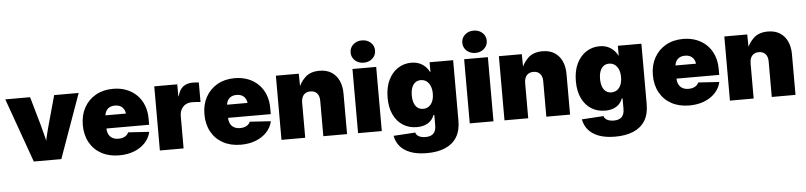

<svg xmlns="http://www.w3.org/2000/svg" viewBox="-52 -1061 6623 1578"><g transform="rotate(-5 3260.0 -272.0)"><path d="M190.4 0 1.5 -529.3H206.1L272.5 -296.9Q287.6 -243.2 300.8 -188Q314 -132.8 326.7 -73.7H287.6Q299.8 -132.8 312.5 -187.7Q325.2 -242.7 340.3 -296.9L404.8 -529.3H606.9L417.5 0Z M895 10.7Q811.5 10.7 749 -23.2Q686.5 -57.1 652.1 -119.1Q617.7 -181.2 617.7 -263.7Q617.7 -345.2 652.1 -407.2Q686.5 -469.2 747.8 -503.9Q809.1 -538.6 890.6 -538.6Q951.2 -538.6 1000.7 -519.3Q1050.3 -500 1086.4 -464.1Q1122.6 -428.2 1141.8 -378.4Q1161.1 -328.6 1161.1 -267.1V-218.3H676.8V-326.7H1071.3L980.5 -306.2Q980.5 -336.4 970.5 -357.2Q960.4 -377.9 941.4 -388.9Q922.4 -399.9 894.5 -399.9Q866.7 -399.9 847.7 -388.9Q828.6 -377.9 818.6 -357.2Q808.6 -336.4 808.6 -306.2V-223.6Q808.6 -191.9 819.8 -169.9Q831.1 -147.9 851.8 -137Q872.6 -126 900.9 -126Q921.4 -126 938 -131.3Q954.6 -136.7 966.3 -147Q978 -157.2 983.9 -171.4L1156.7 -160.2Q1145.5 -109.4 1109.4 -70.8Q1073.2 -32.2 1018.6 -10.7Q963.9 10.7 895 10.7Z M1230.5 0V-529.3H1420.4V-430.7H1423.3Q1438 -485.4 1469 -508.8Q1500 -532.2 1548.8 -532.2Q1562.5 -532.2 1574.5 -531.2Q1586.4 -530.3 1598.1 -528.8V-367.7Q1585.9 -370.1 1564.7 -371.1Q1543.5 -372.1 1526.4 -372.1Q1496.6 -372.1 1473.9 -358.6Q1451.2 -345.2 1438.7 -321Q1426.3 -296.9 1426.3 -263.7V0Z M1898.4 10.7Q1814.9 10.7 1752.4 -23.2Q1689.9 -57.1 1655.5 -119.1Q1621.1 -181.2 1621.1 -263.7Q1621.1 -345.2 1655.5 -407.2Q1689.9 -469.2 1751.2 -503.9Q1812.5 -538.6 1894 -538.6Q1954.6 -538.6 2004.2 -519.3Q2053.7 -500 2089.8 -464.1Q2126 -428.2 2145.3 -378.4Q2164.6 -328.6 2164.6 -267.1V-218.3H1680.2V-326.7H2074.7L1983.9 -306.2Q1983.9 -336.4 1973.9 -357.2Q1963.9 -377.9 1944.8 -388.9Q1925.8 -399.9 1897.9 -399.9Q1870.1 -399.9 1851.1 -388.9Q1832 -377.9 1822 -357.2Q1812 -336.4 1812 -306.2V-223.6Q1812 -191.9 1823.2 -169.9Q1834.5 -147.9 1855.2 -137Q1876 -126 1904.3 -126Q1924.8 -126 1941.4 -131.3Q1958 -136.7 1969.7 -147Q1981.4 -157.2 1987.3 -171.4L2160.2 -160.2Q2148.9 -109.4 2112.8 -70.8Q2076.7 -32.2 2022 -10.7Q1967.3 10.7 1898.4 10.7Z M2429.7 -288.1V0H2233.9V-529.3H2422.9L2424.8 -388.2H2407.7Q2429.7 -453.1 2473.4 -495.8Q2517.1 -538.6 2593.8 -538.6Q2651.9 -538.6 2692.1 -513.2Q2732.4 -487.8 2753.7 -441.9Q2774.9 -396 2774.9 -335V0H2579.1V-292.5Q2579.1 -332 2559.8 -354Q2540.5 -376 2504.9 -376Q2481.4 -376 2464.6 -366Q2447.8 -356 2438.7 -336.4Q2429.7 -316.9 2429.7 -288.1Z M2865.7 0V-529.3H3061.5V0ZM2963.4 -572.8Q2919.9 -572.8 2891.1 -599.1Q2862.3 -625.5 2862.3 -665Q2862.3 -704.6 2891.1 -730.7Q2919.9 -756.8 2962.9 -756.8Q3006.3 -756.8 3035.2 -730.7Q3064 -704.6 3064 -665Q3064 -625.5 3035.2 -599.1Q3006.3 -572.8 2963.4 -572.8Z M3416.5 212.9Q3335.4 212.9 3280 191.7Q3224.6 170.4 3193.8 133.1Q3163.1 95.7 3154.8 47.4L3334 36.1Q3336.9 49.3 3347.9 59.3Q3358.9 69.3 3376 74.7Q3393.1 80.1 3416 80.1Q3460 80.1 3481.4 58.1Q3502.9 36.1 3502.9 -9.3V-94.7H3496.1Q3485.4 -65.4 3464.6 -45.9Q3443.8 -26.4 3415.5 -16.8Q3387.2 -7.3 3352.1 -7.3Q3288.6 -7.3 3239.3 -37.8Q3189.9 -68.4 3161.4 -126.7Q3132.8 -185.1 3132.8 -268.1Q3132.8 -354.5 3162.4 -414.8Q3191.9 -475.1 3241.2 -506.8Q3290.5 -538.6 3350.6 -538.6Q3387.2 -538.6 3415.8 -527.1Q3444.3 -515.6 3465.6 -495.1Q3486.8 -474.6 3500 -448.2H3502V-529.3H3696.3V-29.8Q3696.3 52.2 3662.6 106.2Q3628.9 160.2 3566.2 186.5Q3503.4 212.9 3416.5 212.9ZM3416.5 -152.3Q3443.4 -152.3 3463.4 -166.5Q3483.4 -180.7 3494.6 -207.3Q3505.9 -233.9 3505.9 -270.5Q3505.9 -307.1 3494.6 -333.7Q3483.4 -360.4 3463.4 -374.8Q3443.4 -389.2 3416.5 -389.2Q3389.6 -389.2 3370.8 -374.8Q3352.1 -360.4 3342.3 -333.7Q3332.5 -307.1 3332.5 -270.5Q3332.5 -233.9 3342.3 -207.3Q3352.1 -180.7 3370.8 -166.5Q3389.6 -152.3 3416.5 -152.3Z M3787.1 0V-529.3H3982.9V0ZM3884.8 -572.8Q3841.3 -572.8 3812.5 -599.1Q3783.7 -625.5 3783.7 -665Q3783.7 -704.6 3812.5 -730.7Q3841.3 -756.8 3884.3 -756.8Q3927.7 -756.8 3956.5 -730.7Q3985.4 -704.6 3985.4 -665Q3985.4 -625.5 3956.5 -599.1Q3927.7 -572.8 3884.8 -572.8Z M4269.5 -288.1V0H4073.7V-529.3H4262.7L4264.6 -388.2H4247.6Q4269.5 -453.1 4313.2 -495.8Q4356.9 -538.6 4433.6 -538.6Q4491.7 -538.6 4532 -513.2Q4572.3 -487.8 4593.5 -441.9Q4614.7 -396 4614.7 -335V0H4418.9V-292.5Q4418.9 -332 4399.7 -354Q4380.4 -376 4344.7 -376Q4321.3 -376 4304.4 -366Q4287.6 -356 4278.6 -336.4Q4269.5 -316.9 4269.5 -288.1Z M4969.7 212.9Q4888.7 212.9 4833.3 191.7Q4777.8 170.4 4747.1 133.1Q4716.3 95.7 4708 47.4L4887.2 36.1Q4890.1 49.3 4901.1 59.3Q4912.1 69.3 4929.2 74.7Q4946.3 80.1 4969.2 80.1Q5013.2 80.1 5034.7 58.1Q5056.2 36.1 5056.2 -9.3V-94.7H5049.3Q5038.6 -65.4 5017.8 -45.9Q4997.1 -26.4 4968.8 -16.8Q4940.4 -7.3 4905.3 -7.3Q4841.8 -7.3 4792.5 -37.8Q4743.2 -68.4 4714.6 -126.7Q4686 -185.1 4686 -268.1Q4686 -354.5 4715.6 -414.8Q4745.1 -475.1 4794.4 -506.8Q4843.8 -538.6 4903.8 -538.6Q4940.4 -538.6 4969 -527.1Q4997.6 -515.6 5018.8 -495.1Q5040 -474.6 5053.2 -448.2H5055.2V-529.3H5249.5V-29.8Q5249.5 52.2 5215.8 106.2Q5182.1 160.2 5119.4 186.5Q5056.6 212.9 4969.7 212.9ZM4969.7 -152.3Q4996.6 -152.3 5016.6 -166.5Q5036.6 -180.7 5047.9 -207.3Q5059.1 -233.9 5059.1 -270.5Q5059.1 -307.1 5047.9 -333.7Q5036.6 -360.4 5016.6 -374.8Q4996.6 -389.2 4969.7 -389.2Q4942.9 -389.2 4924.1 -374.8Q4905.3 -360.4 4895.5 -333.7Q4885.7 -307.1 4885.7 -270.5Q4885.7 -233.9 4895.5 -207.3Q4905.3 -180.7 4924.1 -166.5Q4942.9 -152.3 4969.7 -152.3Z M5598.1 10.7Q5514.6 10.7 5452.1 -23.2Q5389.6 -57.1 5355.2 -119.1Q5320.8 -181.2 5320.8 -263.7Q5320.8 -345.2 5355.2 -407.2Q5389.6 -469.2 5450.9 -503.9Q5512.2 -538.6 5593.8 -538.6Q5654.3 -538.6 5703.9 -519.3Q5753.4 -500 5789.6 -464.1Q5825.7 -428.2 5845 -378.4Q5864.3 -328.6 5864.3 -267.1V-218.3H5379.9V-326.7H5774.4L5683.6 -306.2Q5683.6 -336.4 5673.6 -357.2Q5663.6 -377.9 5644.5 -388.9Q5625.5 -399.9 5597.7 -399.9Q5569.8 -399.9 5550.8 -388.9Q5531.7 -377.9 5521.7 -357.2Q5511.7 -336.4 5511.7 -306.2V-223.6Q5511.7 -191.9 5522.9 -169.9Q5534.2 -147.9 5554.9 -137Q5575.7 -126 5604 -126Q5624.5 -126 5641.1 -131.3Q5657.7 -136.7 5669.4 -147Q5681.2 -157.2 5687 -171.4L5859.9 -160.2Q5848.6 -109.4 5812.5 -70.8Q5776.4 -32.2 5721.7 -10.7Q5667 10.7 5598.1 10.7Z M6129.4 -288.1V0H5933.6V-529.3H6122.6L6124.5 -388.2H6107.4Q6129.4 -453.1 6173.1 -495.8Q6216.8 -538.6 6293.5 -538.6Q6351.6 -538.6 6391.8 -513.2Q6432.1 -487.8 6453.4 -441.9Q6474.6 -396 6474.6 -335V0H6278.8V-292.5Q6278.8 -332 6259.5 -354Q6240.2 -376 6204.6 -376Q6181.2 -376 6164.3 -366Q6147.5 -356 6138.4 -336.4Q6129.4 -316.9 6129.4 -288.1Z"/></g></svg>

Font: Inter 24pt Black
Style: Regular
Weight: 900
Designer: Rasmus Andersson
Foundry: rsms
Version: Version 4.001;git-66647c0bb